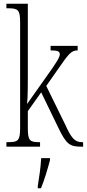

<svg xmlns="http://www.w3.org/2000/svg" viewBox="-20 -780 462 1021"><path d="M14 0H193V-24H190C139 -24 128 -31 128 -99V-189L199 -289L290 -101C334 -10 352 0 415 0H422V-24H416C376 -24 358 -49 327 -117L226 -323L282 -403C344 -492 357 -512 393 -512V-536H249V-512C287 -512 298 -507 298 -491C298 -476 282 -449 223 -367L124 -227C128 -263 128 -337 128 -373V-760H14V-736H21C76 -736 87 -729 87 -661V-100C87 -31 76 -24 21 -24H14ZM181 208V221H198C215 181 235 113 246 71V61H199C196 113 189 160 181 208Z"/></svg>

Font: Noto Serif Tamil ExtraCondensed ExtraLight
Style: Regular
Weight: 200
Width: 2
Designer: Indian Type Foundry, Tom Grace, and the Monotype Design Team
Foundry: Monotype Imaging Inc.
Version: Version 2.004